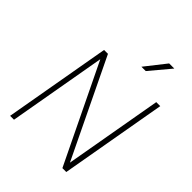

<svg xmlns="http://www.w3.org/2000/svg" viewBox="-257 -1058 1189 1189"><g transform="rotate(45 338.0 -463.0)"><path d="M171 -700H205L515 -57L628 -700H663L540 0H506L195 -643L82 0H48ZM515 -926H560L446 -790H408Z"/></g></svg>

Font: Bai Jamjuree ExtraLight
Style: Italic
Weight: 275
Italic angle: -10°
Version: Version 1.000; ttfautohint (v1.6)